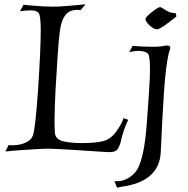

<svg xmlns="http://www.w3.org/2000/svg" viewBox="-20 -695 871 891"><path d="M487 11Q483 11 457.5 9.5Q432 8 395 5.5Q358 3 319 0.5Q280 -2 248.5 -3.5Q217 -5 204 -5Q184 -5 151 -3Q118 -1 80 1.5Q42 4 5 8L20 -22Q25 -21 30.5 -21Q36 -21 41 -21Q73 -21 99.5 -33.5Q126 -46 133 -67Q145 -106 157 -284Q169 -466 169 -554Q169 -607 163 -627Q157 -647 122 -647Q112 -647 100 -646Q88 -645 73 -643L89 -673Q99 -672 124.5 -669.5Q150 -667 178.5 -665.5Q207 -664 225 -664Q257 -664 300.5 -668Q344 -672 377 -675L354 -648Q350 -649 345.5 -649Q341 -649 337 -649Q303 -649 285 -627Q267 -605 260 -565Q256 -540 252.5 -502.5Q249 -465 246.5 -424Q244 -383 242 -346Q240 -309 238 -283Q236 -243 234.5 -205.5Q233 -168 233 -136Q233 -120 233.5 -104.5Q234 -89 235 -75Q240 -47 274.5 -39Q309 -31 360 -31Q422 -31 458.5 -40Q495 -49 522 -88Q538 -111 544.5 -125Q551 -139 553 -147L575 -139Q565 -119 556 -93.5Q547 -68 540 -36Q533 -11 523.5 0Q514 11 487 11ZM708 -559Q694 -559 673 -578Q655 -596 655 -607Q656 -617 690 -643Q715 -662 723 -662Q728 -662 737.5 -655Q747 -648 761.5 -641Q776 -634 795 -634L799 -619Q783 -606 764.5 -592Q746 -578 731 -568.5Q716 -559 708 -559ZM523 176 511 145Q514 146 517.5 146Q521 146 525 146Q553 146 580 128.5Q607 111 620 86Q650 27 661 -119Q667 -204 670.5 -253Q674 -302 675 -329Q676 -356 676 -374Q676 -437 666 -447Q650 -459 622 -459Q604 -459 580 -453L595 -482Q606 -481 631.5 -479.5Q657 -478 697 -478Q707 -478 713 -478.5Q719 -479 729 -480Q739 -482 745.5 -483Q752 -484 756 -484Q770 -484 770 -473Q770 -469 768 -462.5Q766 -456 764 -452Q756 -418 750.5 -372.5Q745 -327 741 -268L733 -134L726 11Q720 139 566 168Q558 169 544.5 171.5Q531 174 523 176Z"/></svg>

Font: Luxurious Roman
Style: Regular
Weight: 400
Designer: Robert E. Leuschke
Foundry: Robert E. Leuschke
Version: Version 1.010; ttfautohint (v1.8.3)